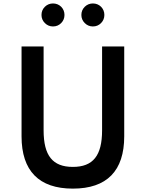

<svg xmlns="http://www.w3.org/2000/svg" viewBox="-20 -1100 862 1136"><path d="M529.5 -943.5C548.5 -943.5 564.5 -950 578 -963.5C591 -977 597.5 -993 597.5 -1011.5C597.5 -1030.5 591 -1046.5 578 -1060C564.5 -1073 548.5 -1079.5 529.5 -1079.5C511 -1079.5 495 -1073 481.5 -1060C468 -1046.5 461.5 -1030.5 461.5 -1011.5C461.5 -993 468 -977 481.5 -963.5C495 -950 511 -943.5 529.5 -943.5ZM293.5 -943.5C312.5 -943.5 328.5 -950 342 -963.5C355 -977 361.5 -993 361.5 -1011.5C361.5 -1030.5 355 -1046.5 342 -1060C328.5 -1073 312.5 -1079.5 293.5 -1079.5C275 -1079.5 259 -1073 245.5 -1060C232 -1046.5 225.5 -1030.5 225.5 -1011.5C225.5 -993 232 -977 245.5 -963.5C259 -950 275 -943.5 293.5 -943.5ZM411 16C612.5 16 715 -89 715 -293.5V-825H584V-329C584 -179 530.5 -112.5 411 -112.5C291.5 -112.5 238 -179 238 -329V-825H107.5V-293.5C107.5 -89 210.5 16 411 16Z"/></svg>

Font: Spartan SemiBold
Style: Regular
Weight: 600
Designer: Matt Bailey, Mirko Velimirovic
Foundry: Matt Bailey
Version: Version 1.003